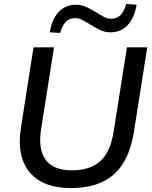

<svg xmlns="http://www.w3.org/2000/svg" viewBox="-20 -945 772 974"><path d="M339 9Q271 9 219 -10Q167 -29 133 -68Q99 -107 86.5 -165.5Q74 -224 87 -302L150 -705H254L189 -293Q172 -188 211.5 -134.5Q251 -81 345 -81Q436 -81 488 -127Q540 -173 556 -275L624 -705H727L659 -274Q644 -181 605.5 -118Q567 -55 501 -23Q435 9 339 9ZM285 -778 232 -781Q240 -827 258 -858Q276 -889 303.5 -905Q331 -921 365 -921Q394 -921 420 -908.5Q446 -896 469 -882Q489 -869 507 -859.5Q525 -850 544 -850Q574 -850 592.5 -869.5Q611 -889 620 -925L673 -921Q662 -854 627.5 -817.5Q593 -781 541 -781Q511 -781 485.5 -794Q460 -807 437 -821Q418 -833 399 -843Q380 -853 362 -853Q332 -853 313.5 -834Q295 -815 285 -778Z"/></svg>

Font: Nunito Sans 12pt ExtraLight 12pt SemiBold
Style: Italic
Weight: 600
Italic angle: -9°
Version: Version 3.101;gftools[0.9.27]